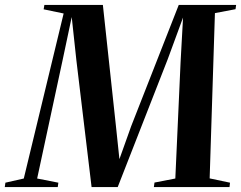

<svg xmlns="http://www.w3.org/2000/svg" viewBox="-62 -763 984 783"><path d="M-42.5 0 -40 -18 35 -35 197.5 -708 116 -725 119 -743H357.5L411 -247L425 -114L473 -248.5L667 -743H901L898.5 -725.5L814.5 -709.5L793 -35.5L876 -18L874 0H565.5L568 -18.5L653 -35L674.5 -511L684.5 -691.5L622 -521.5L418 0H311.5L249.5 -517L230.5 -693.5L194 -521L89.5 -35L176 -18L173.5 0Z"/></svg>

Font: Merriweather 144pt SemiBold
Style: Italic
Weight: 600
Italic angle: -7.8°
Version: Version 2.101